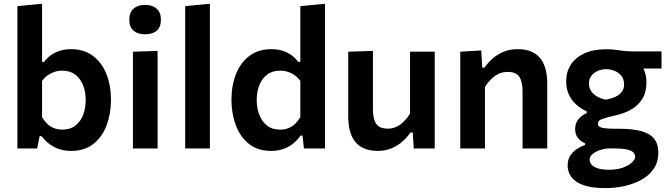

<svg xmlns="http://www.w3.org/2000/svg" viewBox="-20 -764 3442 988"><path d="M347 12.5Q313 12.5 285.2 3.5Q257.5 -5.5 234.8 -22.5Q212 -39.5 193.5 -63.5H184L171 0H69.5Q69.5 -54 69.5 -104.5Q69.5 -155 69.5 -217V-493.5Q69.5 -555 69.5 -614.8Q69.5 -674.5 69.5 -732.5L196.5 -744.5Q196.5 -685 196.5 -623.2Q196.5 -561.5 196.5 -493.5V-445.5H207.5Q221 -465 241.5 -479.8Q262 -494.5 288 -502.8Q314 -511 345.5 -511Q412 -511 458 -476.8Q504 -442.5 527.5 -383.2Q551 -324 551 -250Q551 -180.5 529 -120.5Q507 -60.5 461.5 -24Q416 12.5 347 12.5ZM301 -97Q342.5 -97 369.2 -118.8Q396 -140.5 408.5 -175Q421 -209.5 421 -249Q421 -290.5 407.8 -324.8Q394.5 -359 367.8 -379.8Q341 -400.5 300 -400.5Q279.5 -400.5 260.5 -394.2Q241.5 -388 225 -376.2Q208.5 -364.5 196.5 -347.5V-161Q208 -141.5 223 -127Q238 -112.5 257.5 -104.8Q277 -97 301 -97Z M664 0Q664 -54 664 -104.5Q664 -155 664 -217V-267Q664 -315 664 -353.8Q664 -392.5 664 -427.2Q664 -462 664 -498L791 -502Q791 -465.5 791 -430Q791 -394.5 791 -355.2Q791 -316 791 -267V-217Q791 -155 791 -104.5Q791 -54 791 0ZM726 -587.5Q689.5 -587.5 667.5 -605.8Q645.5 -624 645.5 -664Q645.5 -700.5 667.5 -719.8Q689.5 -739 727 -739Q764.5 -739 786.2 -719Q808 -699 808 -664Q808 -624 786.2 -605.8Q764.5 -587.5 726 -587.5Z M933 0Q933 -54 933 -104.5Q933 -155 933 -217V-493.5Q933 -555 933 -614.8Q933 -674.5 933 -732.5L1060 -744.5Q1060 -685 1060 -623.2Q1060 -561.5 1060 -493.5V-217Q1060 -155 1060 -104.5Q1060 -54 1060 0Z M1375 12.5Q1306 12.5 1260.5 -24Q1215 -60.5 1193 -120.5Q1171 -180.5 1171 -250Q1171 -324 1194.5 -383.2Q1218 -442.5 1264 -476.8Q1310 -511 1376.5 -511Q1408 -511 1434 -502.8Q1460 -494.5 1480.2 -479.8Q1500.5 -465 1514.5 -445.5H1525.5V-493.5Q1525.5 -555 1525.5 -614.2Q1525.5 -673.5 1525.5 -732.5L1652.5 -744.5Q1652.5 -685 1652.5 -623.2Q1652.5 -561.5 1652.5 -493.5V-217Q1652.5 -155 1652.5 -104.5Q1652.5 -54 1652.5 0H1544L1536.5 -66.5H1527Q1508 -40.5 1485.5 -23Q1463 -5.5 1435.5 3.5Q1408 12.5 1375 12.5ZM1421 -97Q1445 -97 1464.5 -104.8Q1484 -112.5 1499 -127Q1514 -141.5 1525.5 -161V-347.5Q1513.5 -364.5 1497.2 -376.2Q1481 -388 1461.8 -394.2Q1442.5 -400.5 1422 -400.5Q1381 -400.5 1354.2 -379.8Q1327.5 -359 1314.2 -324.8Q1301 -290.5 1301 -249Q1301 -209.5 1313.8 -175Q1326.5 -140.5 1353 -118.8Q1379.5 -97 1421 -97Z M1924 12.5Q1847.5 12.5 1809.8 -32.2Q1772 -77 1772 -164.5Q1772 -197.5 1772 -222Q1772 -246.5 1772 -272Q1772 -320 1772 -357.5Q1772 -395 1772 -428.5Q1772 -462 1772 -498L1899 -502Q1899 -448.5 1899 -396.2Q1899 -344 1899 -287V-201Q1899 -152 1915.8 -127Q1932.5 -102 1976 -102Q2000.5 -102 2021.2 -112.2Q2042 -122.5 2059 -139.8Q2076 -157 2090 -178.5V-287Q2090 -344 2090 -394.2Q2090 -444.5 2090 -498H2217Q2217 -444.5 2217 -392.2Q2217 -340 2217 -272V-217Q2217 -155 2217 -104.5Q2217 -54 2217 0H2109L2104 -82.5H2092.5Q2076 -58.5 2052 -36.8Q2028 -15 1996 -1.2Q1964 12.5 1924 12.5Z M2348.5 0Q2348.5 -54 2348.5 -104.5Q2348.5 -155 2348.5 -217V-267Q2348.5 -323.5 2348.5 -381.5Q2348.5 -439.5 2348.5 -498L2456.5 -504.5L2461.5 -416H2473Q2489.5 -440 2513.8 -461.8Q2538 -483.5 2570.2 -497.2Q2602.5 -511 2644 -511Q2720.5 -511 2758.2 -466.2Q2796 -421.5 2796 -334Q2796 -301.5 2796 -274.2Q2796 -247 2796 -217Q2796 -156.5 2796 -105.2Q2796 -54 2796 0H2669Q2669 -54 2669 -104.5Q2669 -155 2669 -210.5V-295Q2669 -344 2652.2 -369Q2635.5 -394 2592 -394Q2566.5 -394 2545.2 -383.8Q2524 -373.5 2506.8 -356.2Q2489.5 -339 2475.5 -317.5V-210.5Q2475.5 -153.5 2475.5 -103.8Q2475.5 -54 2475.5 0Z M3096.5 204Q3040.5 204 3002.5 194.5Q2964.5 185 2942.2 168.2Q2920 151.5 2910.5 130.8Q2901 110 2901 88.5Q2901 55 2917 33.2Q2933 11.5 2954.2 -0.8Q2975.5 -13 2990.5 -18V-27Q2982.5 -29.5 2970.5 -38Q2958.5 -46.5 2949 -61.8Q2939.5 -77 2939.5 -100.5Q2939.5 -117 2945.5 -132Q2951.5 -147 2964.8 -159.8Q2978 -172.5 2999 -182V-191Q2985 -197 2967 -208.8Q2949 -220.5 2932.2 -239Q2915.5 -257.5 2904.5 -284Q2893.5 -310.5 2893.5 -346Q2893.5 -393.5 2917 -430.5Q2940.5 -467.5 2986.5 -489Q3032.5 -510.5 3100 -510.5Q3126.5 -510.5 3146.5 -507.8Q3166.5 -505 3188 -502.2Q3209.5 -499.5 3241.5 -499.5H3384V-411.5Q3336.5 -411.5 3292.5 -411.5Q3248.5 -411.5 3203 -411.5L3237 -467.5Q3273 -446.5 3289.8 -414Q3306.5 -381.5 3306.5 -339Q3306.5 -289 3285.2 -255Q3264 -221 3227.5 -200.2Q3191 -179.5 3144.5 -169.5Q3099.5 -159.5 3078 -151.5Q3056.5 -143.5 3056.5 -128.5Q3056.5 -117.5 3065.5 -111.8Q3074.5 -106 3094.2 -103.8Q3114 -101.5 3145.5 -101.5H3166Q3231.5 -101.5 3276.2 -90.2Q3321 -79 3344.2 -52.2Q3367.5 -25.5 3367.5 21.5Q3367.5 70.5 3343.5 105.2Q3319.5 140 3279.2 161.8Q3239 183.5 3191.5 193.8Q3144 204 3096.5 204ZM3111.5 109.5Q3157.5 109.5 3187.8 97.8Q3218 86 3233.2 70.5Q3248.5 55 3248.5 43.5Q3248.5 30 3239 20Q3229.5 10 3204.2 4.8Q3179 -0.5 3131 -0.5H3114.5Q3091.5 0.5 3068.2 8Q3045 15.5 3029.5 28.5Q3014 41.5 3014 58Q3014 67.5 3019.5 77Q3025 86.5 3036.5 93.8Q3048 101 3066.8 105.2Q3085.5 109.5 3111.5 109.5ZM3096.5 -251.5Q3110.5 -253.5 3127 -258.2Q3143.5 -263 3158.2 -272Q3173 -281 3182.2 -295Q3191.5 -309 3191.5 -328.5Q3191.5 -356 3177.5 -373.5Q3163.5 -391 3142.2 -399.5Q3121 -408 3099 -408Q3076.5 -408 3056.5 -399.5Q3036.5 -391 3023.5 -374.5Q3010.5 -358 3010.5 -334.5Q3010.5 -311 3022.8 -294Q3035 -277 3054.5 -266.2Q3074 -255.5 3096.5 -251.5Z"/></svg>

Font: Commissioner Thin SemiBold
Style: Regular
Weight: 600
Version: Version 1.000